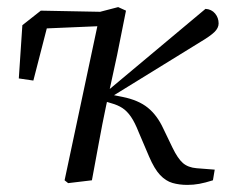

<svg xmlns="http://www.w3.org/2000/svg" viewBox="-20 -508 636 541"><path d="M74 -281 33 -287 43 -437 95 -478 301 -474 300 -436 65 -426 117 -448ZM172 8 162 0 263 -475 313 -488 335 -478 310 -353 279 -210Q268 -158 258.5 -105.5Q249 -53 239 0ZM508 13Q485 13 466 7.5Q447 2 431 -15Q415 -32 400 -67L371 -135Q360 -163 349 -179Q338 -195 325 -203.5Q312 -212 294 -217L274 -223L271 -242L559 -483Q576 -482 586 -470Q596 -458 596 -442Q596 -429 584 -417.5Q572 -406 545 -390L292 -234L295 -241L325 -235Q370 -226 396.5 -204.5Q423 -183 440 -146L466 -92Q481 -61 495.5 -48.5Q510 -36 534 -34L585 -30L580 0Q558 7 541.5 10Q525 13 508 13Z"/></svg>

Font: Source Serif 4
Style: Italic
Weight: 400
Italic angle: -12°
Designer: Frank Grießhammer
Foundry: Adobe Systems Incorporated
Version: Version 4.004;hotconv 1.0.116;makeotfexe 2.5.65601